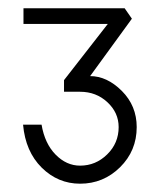

<svg xmlns="http://www.w3.org/2000/svg" viewBox="-20 -773 389 467"><path d="M81.1 -469.7Q88.9 -423.8 115.2 -397Q141.6 -370.1 174.8 -370.1Q212.9 -370.1 240.7 -397.5Q268.6 -424.8 268.6 -463.9Q268.6 -499 241.2 -524.4Q213.9 -549.8 174.8 -549.8H135.7V-578.1L242.2 -714.8H37.1V-752.9H283.2L300.8 -727.5L199.2 -587.9Q240.2 -587.9 276.4 -551.8Q312.5 -515.6 312.5 -463.9Q312.5 -406.2 272 -366.2Q231.4 -326.2 174.8 -326.2Q121.1 -326.2 81.5 -365.2Q42 -404.3 36.1 -469.7Z"/></svg>

Font: Lohit Tamil
Style: Regular
Weight: 400
Version: 2.91.1